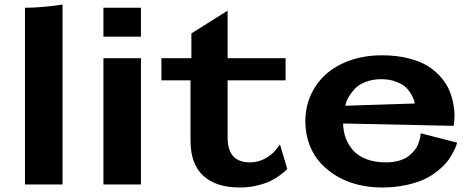

<svg xmlns="http://www.w3.org/2000/svg" viewBox="-20 -811 2089 844"><path d="M89.8 0V-776.9Q126 -776.9 167.2 -780.5Q208.5 -784.2 231.4 -787.6L254.9 -791V0Z M434.6 -649.9V-776.9H599.6V-649.9ZM434.6 0V-555.2H599.6V0Z M689.5 -458V-555.2H821.3V-664.1L980.5 -764.2V-555.2H1235.4V-458H980.5V-206.1Q980.5 -97.2 1078.6 -97.2Q1096.7 -97.2 1113.5 -101.6Q1130.4 -106 1143.3 -113Q1156.2 -120.1 1167.5 -128.4Q1178.7 -136.7 1186.3 -145.3Q1193.8 -153.8 1199.5 -160.9Q1205.1 -168 1208 -172.4L1210.4 -176.8L1242.7 -68.8Q1239.7 -65.4 1234.6 -60.1Q1229.5 -54.7 1210.4 -40.5Q1191.4 -26.4 1169.2 -15.4Q1147 -4.4 1110.4 4.4Q1073.7 13.2 1033.7 13.2Q930.2 13.2 873.8 -38.1Q817.4 -89.4 817.4 -193.8V-458Z M1488.3 -268.1Q1488.8 -234.4 1499.5 -204.8Q1510.3 -175.3 1531.7 -150.6Q1553.2 -126 1590.3 -111.6Q1627.4 -97.2 1676.3 -97.2Q1707 -97.2 1732.4 -104.2Q1757.8 -111.3 1773.2 -122.6Q1788.6 -133.8 1800 -147.5Q1811.5 -161.1 1816.9 -174.8Q1822.3 -188.5 1825.2 -199.7Q1828.1 -210.9 1828.6 -217.8L1829.1 -225.1L1989.3 -184.1Q1988.3 -180.2 1986.1 -172.9Q1983.9 -165.5 1973.9 -145.3Q1963.9 -125 1950.2 -106.2Q1936.5 -87.4 1909.9 -64.7Q1883.3 -42 1850.6 -25.6Q1817.9 -9.3 1767.8 2Q1717.8 13.2 1659.2 13.2Q1605 13.2 1555.2 1.2Q1505.4 -10.7 1463.1 -35.2Q1420.9 -59.6 1389.4 -94Q1357.9 -128.4 1340.1 -175.5Q1322.3 -222.7 1322.3 -277.8Q1322.3 -339.4 1345.9 -392.6Q1369.6 -445.8 1412.8 -484.6Q1456.1 -523.4 1519.5 -545.7Q1583 -567.9 1659.2 -567.9Q1723.6 -567.9 1775.6 -554.7Q1827.6 -541.5 1861.3 -520.3Q1895 -499 1919.2 -470.5Q1943.4 -441.9 1955.3 -413.1Q1967.3 -384.3 1972.9 -353.8Q1978.5 -323.2 1978 -300Q1977.5 -276.9 1974.1 -257.8ZM1803.2 -356Q1802.7 -360.4 1801 -367.4Q1799.3 -374.5 1789.6 -393.1Q1779.8 -411.6 1765.4 -425.8Q1751 -439.9 1722.2 -451.4Q1693.4 -462.9 1656.2 -462.9Q1617.7 -462.9 1587.2 -450.9Q1556.6 -439 1540.5 -421.6Q1524.4 -404.3 1514.2 -387.2Q1503.9 -370.1 1501 -358.4L1498 -346.2Z"/></svg>

Font: Sporting Grotesque
Style: Bold
Weight: 700
Designer: Lucas LE BIHAN
Foundry: Lucas LE BIHAN
Version: Version 2.002;PS 2.2;hotconv 1.0.88;makeotf.lib2.5.647800